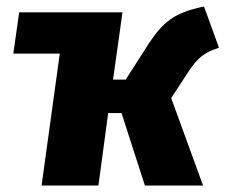

<svg xmlns="http://www.w3.org/2000/svg" viewBox="-20 -571 694 591"><path d="M550 -335C580 -382 599 -407 654 -424L608 -551C515 -532 481 -502 438 -437L367 -326H328L357 -533H39L21 -406H164L108 0H283L313 -223H354L426 0H605L507 -269Z"/></svg>

Font: Fira Sans ExtraBold
Style: Italic
Weight: 800
Italic angle: -8°
Designer: bBox Type GmbH & Carrois Corporate GbR & Edenspiekermann AG
Foundry: bBox Type GmbH & Carrois Corporate GbR & Edenspiekermann AG
Version: Version 4.301;PS 004.301;hotconv 1.0.88;makeotf.lib2.5.64775